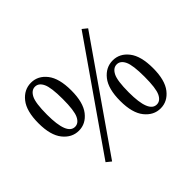

<svg xmlns="http://www.w3.org/2000/svg" viewBox="-148 -900 1156 1156"><g transform="rotate(-45 430.5 -322.0)"><path d="M220 25 189 0 654 -669 685 -644ZM142 -451Q142 -280 210 -280Q241 -280 258.5 -316.5Q276 -353 276 -451Q276 -549 258.5 -585.5Q241 -622 210 -622Q179 -622 160.5 -586Q142 -550 142 -451ZM210 -656Q269 -656 309 -605Q349 -554 349 -451Q349 -349 309 -298Q269 -247 210 -247Q151 -247 110 -298Q69 -349 69 -451Q69 -554 109.5 -605Q150 -656 210 -656ZM585 -198Q585 -27 653 -27Q684 -27 701.5 -63.5Q719 -100 719 -198Q719 -296 701.5 -332.5Q684 -369 653 -369Q622 -369 603.5 -333Q585 -297 585 -198ZM653 -403Q712 -403 752 -352Q792 -301 792 -198Q792 -96 752 -45Q712 6 653 6Q594 6 553 -45Q512 -96 512 -198Q512 -301 552.5 -352Q593 -403 653 -403Z"/></g></svg>

Font: TypoPRO Source Serif Pro
Style: Regular
Weight: 400
Designer: Frank Grießhammer
Foundry: Adobe Systems Incorporated
Version: Version 1.017;PS 1.0;hotconv 1.0.79;makeotf.lib2.5.61930